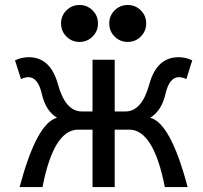

<svg xmlns="http://www.w3.org/2000/svg" viewBox="-20 -754 817 774"><path d="M442.4 -304.7H485.8Q551.8 -304.7 581.8 -414.1Q611.8 -523.4 699.7 -523.4Q728.5 -523.4 754.9 -510.7L731.4 -435.5Q713.4 -442.9 701.2 -442.9Q662.6 -442.9 647 -375Q631.3 -307.1 585.4 -279.3Q668 -258.3 736.3 0H644.5Q599.1 -231.4 501 -231.4H442.4V0H353V-231.4H294.9Q196.3 -231.4 151.4 0H59.1Q127.9 -258.3 210 -279.3Q164.1 -307.1 148.7 -375Q133.3 -442.9 94.2 -442.9Q82.5 -442.9 64.5 -435.5L40.5 -510.7Q66.9 -523.4 96.2 -523.4Q183.6 -523.4 213.6 -414.1Q243.7 -304.7 310.1 -304.7H353V-513.2H442.4ZM495.1 -585Q463.9 -585 442.1 -606.7Q420.4 -628.4 420.4 -659.7Q420.4 -690.4 442.1 -712.2Q463.9 -733.9 495.1 -733.9Q525.9 -733.9 547.6 -712.2Q569.3 -690.4 569.3 -659.7Q569.3 -628.4 547.6 -606.7Q525.9 -585 495.1 -585ZM300.8 -585Q269.5 -585 247.8 -606.7Q226.1 -628.4 226.1 -659.7Q226.1 -690.4 247.8 -712.2Q269.5 -733.9 300.8 -733.9Q331.5 -733.9 353.3 -712.2Q375 -690.4 375 -659.7Q375 -628.4 353.3 -606.7Q331.5 -585 300.8 -585Z"/></svg>

Font: Cadman
Style: Regular
Weight: 400
Designer: Paul James MIller
Foundry: High-Logic / Made with FontCreator
Version: Version 2.114;March 28, 2021;FontCreator 13.0.0.2683 64-bit